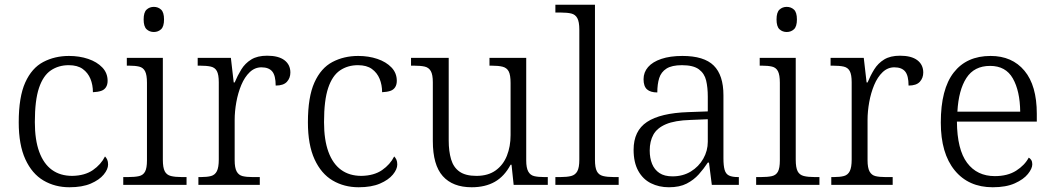

<svg xmlns="http://www.w3.org/2000/svg" viewBox="-20 -780 4446 810"><path d="M273 10Q212 10 163.5 -18.5Q115 -47 87 -108Q59 -169 59 -264Q59 -371 86.5 -432Q114 -493 162.5 -518.5Q211 -544 271 -544Q315 -544 352 -531.5Q389 -519 411.5 -495.5Q434 -472 434 -439Q434 -423 427 -412Q420 -401 406.5 -396.5Q393 -392 372 -391Q372 -422 361.5 -447.5Q351 -473 329 -489Q307 -505 270 -505Q227 -505 194.5 -483Q162 -461 144.5 -409Q127 -357 127 -265Q127 -190 145.5 -139.5Q164 -89 199 -63.5Q234 -38 285 -38Q338 -39 372 -62.5Q406 -86 423 -120Q429 -114 432.5 -106Q436 -98 436 -86Q436 -66 417.5 -43.5Q399 -21 363 -5.5Q327 10 273 10Z M500 0V-33H520Q549 -33 566.5 -37Q584 -41 592 -56Q600 -71 600 -103V-431Q600 -464 592 -479.5Q584 -495 567 -499Q550 -503 525 -503H515V-536H667V-106Q667 -73 675 -57.5Q683 -42 701 -37.5Q719 -33 747 -33H767V0ZM629 -645Q611 -645 598.5 -656.5Q586 -668 586 -698Q586 -728 598.5 -739.5Q611 -751 629 -751Q647 -751 659.5 -739.5Q672 -728 672 -698Q672 -668 659.5 -656.5Q647 -645 629 -645Z M817 0V-33H828Q854 -33 870.5 -37.5Q887 -42 895 -58Q903 -74 903 -107V-433Q903 -465 895 -480Q887 -495 869.5 -499Q852 -503 823 -503H814V-536H954L966 -432H970Q982 -461 998 -487Q1014 -513 1040 -529Q1066 -545 1107 -545Q1155 -545 1180 -526Q1205 -507 1205 -474Q1205 -451 1190.5 -435Q1176 -419 1143 -419Q1143 -461 1128.5 -478.5Q1114 -496 1083 -496Q1055 -496 1033.5 -475.5Q1012 -455 998 -421.5Q984 -388 977 -349Q970 -310 970 -274V-104Q970 -72 978.5 -56.5Q987 -41 1003.5 -37Q1020 -33 1045 -33H1076V0Z M1493 10Q1432 10 1383.5 -18.5Q1335 -47 1307 -108Q1279 -169 1279 -264Q1279 -371 1306.5 -432Q1334 -493 1382.5 -518.5Q1431 -544 1491 -544Q1535 -544 1572 -531.5Q1609 -519 1631.5 -495.5Q1654 -472 1654 -439Q1654 -423 1647 -412Q1640 -401 1626.5 -396.5Q1613 -392 1592 -391Q1592 -422 1581.5 -447.5Q1571 -473 1549 -489Q1527 -505 1490 -505Q1447 -505 1414.5 -483Q1382 -461 1364.5 -409Q1347 -357 1347 -265Q1347 -190 1365.5 -139.5Q1384 -89 1419 -63.5Q1454 -38 1505 -38Q1558 -39 1592 -62.5Q1626 -86 1643 -120Q1649 -114 1652.5 -106Q1656 -98 1656 -86Q1656 -66 1637.5 -43.5Q1619 -21 1583 -5.5Q1547 10 1493 10Z M1970 10Q1890 10 1848 -37Q1806 -84 1806 -185V-433Q1806 -465 1797.5 -480Q1789 -495 1772 -499Q1755 -503 1726 -503H1714V-536H1873V-187Q1873 -142 1883 -108Q1893 -74 1918.5 -56Q1944 -38 1990 -38Q2039 -38 2071 -61Q2103 -84 2118.5 -123Q2134 -162 2134 -210V-430Q2134 -464 2126 -479Q2118 -494 2100.5 -498.5Q2083 -503 2054 -503H2045V-536H2200V-103Q2200 -72 2208.5 -56.5Q2217 -41 2233.5 -37Q2250 -33 2276 -33H2291V0H2147L2138 -85H2134Q2108 -36 2067.5 -13Q2027 10 1970 10Z M2323 0V-33H2344Q2372 -33 2389.5 -37.5Q2407 -42 2415.5 -57.5Q2424 -73 2424 -106V-655Q2424 -688 2415.5 -703.5Q2407 -719 2390 -723Q2373 -727 2348 -727H2323V-760H2490V-106Q2490 -73 2498 -57.5Q2506 -42 2524 -37.5Q2542 -33 2570 -33H2590V0Z M2802 10Q2760 10 2726 -7Q2692 -24 2672.5 -59.5Q2653 -95 2653 -148Q2653 -228 2709.5 -265.5Q2766 -303 2883 -307L2966 -310V-372Q2966 -411 2959 -440.5Q2952 -470 2928.5 -487.5Q2905 -505 2857 -505Q2814 -505 2791.5 -490.5Q2769 -476 2761 -450.5Q2753 -425 2753 -390Q2724 -390 2709.5 -403Q2695 -416 2695 -446Q2695 -475 2714 -497Q2733 -519 2770 -531.5Q2807 -544 2859 -544Q2950 -544 2991 -503.5Q3032 -463 3032 -378V-112Q3032 -81 3037 -63.5Q3042 -46 3055.5 -39.5Q3069 -33 3093 -33H3097V0H2983L2971 -94H2966Q2949 -68 2928 -44.5Q2907 -21 2877 -5.5Q2847 10 2802 10ZM2817 -36Q2861 -36 2894.5 -56.5Q2928 -77 2947 -110.5Q2966 -144 2966 -182V-277L2893 -274Q2827 -272 2789.5 -256Q2752 -240 2736.5 -212Q2721 -184 2721 -145Q2721 -113 2731 -88.5Q2741 -64 2762 -50Q2783 -36 2817 -36Z M3170 0V-33H3190Q3219 -33 3236.5 -37Q3254 -41 3262 -56Q3270 -71 3270 -103V-431Q3270 -464 3262 -479.5Q3254 -495 3237 -499Q3220 -503 3195 -503H3185V-536H3337V-106Q3337 -73 3345 -57.5Q3353 -42 3371 -37.5Q3389 -33 3417 -33H3437V0ZM3299 -645Q3281 -645 3268.5 -656.5Q3256 -668 3256 -698Q3256 -728 3268.5 -739.5Q3281 -751 3299 -751Q3317 -751 3329.5 -739.5Q3342 -728 3342 -698Q3342 -668 3329.5 -656.5Q3317 -645 3299 -645Z M3487 0V-33H3498Q3524 -33 3540.5 -37.5Q3557 -42 3565 -58Q3573 -74 3573 -107V-433Q3573 -465 3565 -480Q3557 -495 3539.5 -499Q3522 -503 3493 -503H3484V-536H3624L3636 -432H3640Q3652 -461 3668 -487Q3684 -513 3710 -529Q3736 -545 3777 -545Q3825 -545 3850 -526Q3875 -507 3875 -474Q3875 -451 3860.5 -435Q3846 -419 3813 -419Q3813 -461 3798.5 -478.5Q3784 -496 3753 -496Q3725 -496 3703.5 -475.5Q3682 -455 3668 -421.5Q3654 -388 3647 -349Q3640 -310 3640 -274V-104Q3640 -72 3648.5 -56.5Q3657 -41 3673.5 -37Q3690 -33 3715 -33H3746V0Z M4168 10Q4066 10 4007.5 -61.5Q3949 -133 3949 -263Q3949 -404 4003.5 -474Q4058 -544 4159 -544Q4250 -544 4302 -481.5Q4354 -419 4354 -300V-267H4017Q4018 -149 4060 -93Q4102 -37 4177 -37Q4231 -37 4267 -60Q4303 -83 4320 -115Q4326 -112 4330.5 -105Q4335 -98 4335 -87Q4335 -69 4316.5 -46Q4298 -23 4261 -6.5Q4224 10 4168 10ZM4284 -309Q4283 -396 4253 -449Q4223 -502 4157 -502Q4090 -502 4057 -451Q4024 -400 4019 -309Z"/></svg>

Font: Noto Rashi Hebrew Light
Style: Regular
Weight: 300
Version: Version 1.006